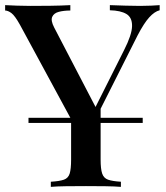

<svg xmlns="http://www.w3.org/2000/svg" viewBox="-24 -728 646 748"><path d="M532 -269V-249H87V-269ZM598 -708V-688Q578 -683 557.5 -660.5Q537 -638 512 -590L315 -199H288L54 -631Q34 -667 20.5 -677Q7 -687 -4 -687V-708Q18 -707 42 -706Q66 -705 94 -705Q130 -705 172 -705.5Q214 -706 250 -708V-687Q225 -687 205.5 -682Q186 -677 179.5 -662.5Q173 -648 187 -621L352 -304L336 -287L459 -532Q490 -593 490.5 -626.5Q491 -660 468.5 -673.5Q446 -687 404 -688V-708Q435 -707 465 -706Q495 -705 522 -705Q547 -705 565 -706Q583 -707 598 -708ZM368 -322V-106Q368 -70 374 -52Q380 -34 397 -28Q414 -22 447 -20V0Q423 -2 386 -2.5Q349 -3 311 -3Q270 -3 233 -2.5Q196 -2 174 0V-20Q208 -22 225 -28Q242 -34 247.5 -52Q253 -70 253 -106V-311L318 -249Z"/></svg>

Font: Playfair Display Medium
Style: Regular
Weight: 500
Designer: Claus Eggers Sørensen
Foundry: Claus Eggers Sørensen
Version: Version 1.203